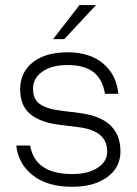

<svg xmlns="http://www.w3.org/2000/svg" viewBox="-20 -710 526 738"><path d="M349 -690.5 227 -559.5H184L285.5 -690.5ZM283 -221 207.5 -230.5Q135 -239.5 96.2 -271.5Q57.5 -303.5 57.5 -367Q57.5 -432.5 106.5 -470.8Q155.5 -509 240 -509Q324.5 -509 376 -466.2Q427.5 -423.5 435 -349.5H383.5Q374 -406 339.2 -433Q304.5 -460 239 -460Q179.5 -460 143.2 -435Q107 -410 107 -369Q107 -329 133 -310.2Q159 -291.5 211.5 -285L286.5 -275.5Q443 -255.5 443 -128Q443 -66 392 -29Q341 8 257.5 8Q162.5 8 106.5 -35.8Q50.5 -79.5 42.5 -150.5H96Q114.5 -41 258 -41Q318 -41 355 -64.8Q392 -88.5 392 -128Q392 -207.5 283 -221Z"/></svg>

Font: Overused Grotesk Light
Style: Regular
Weight: 300
Version: Version 0.004